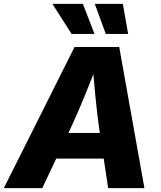

<svg xmlns="http://www.w3.org/2000/svg" viewBox="-45 -970 830 990"><path d="M-25.4 0 339.4 -727.5H569.8L699.7 0H512.7L464.8 -318.4Q454.1 -397 445.6 -485.6Q437 -574.2 430.2 -670.4H469.7Q432.1 -575.2 396.2 -486.6Q360.4 -397.9 323.7 -318.4L172.9 0ZM166 -152.3 187.5 -284.7H581.1L559.1 -152.3ZM500.5 -794.9 443.8 -950.2H588.4L615.7 -794.9ZM324.2 -794.9 225.1 -950.2H382.3L442.4 -794.9Z"/></svg>

Font: Inter 17pt ExtraBold
Style: Italic
Weight: 800
Italic angle: -9.3988°
Version: Version 4.001;git-66647c0bb